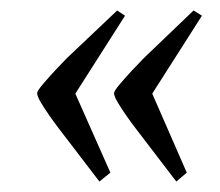

<svg xmlns="http://www.w3.org/2000/svg" viewBox="-20 -424 420 367"><path d="M317 -77 239 -179Q232 -188 222.5 -201.5Q213 -215 205.5 -227.5Q198 -240 198 -246Q198 -250 208.5 -262.5Q219 -275 232.5 -289.5Q246 -304 255 -313L350 -404L366 -394L271 -245L337 -94ZM170 -77 92 -179Q85 -188 75.5 -201.5Q66 -215 58.5 -227.5Q51 -240 51 -246Q51 -250 61.5 -262.5Q72 -275 85.5 -289.5Q99 -304 108 -313L204 -404L219 -394L124 -245L191 -94Z"/></svg>

Font: Faustina Light Light
Style: Italic
Weight: 300
Italic angle: -8°
Version: Version 1.200